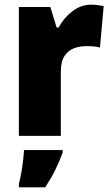

<svg xmlns="http://www.w3.org/2000/svg" viewBox="-20 -583 475 824"><path d="M371 -563Q385 -563 399.5 -561Q414 -559 425 -557L409 -379Q399 -382 385.5 -383.5Q372 -385 350 -385Q323 -385 298 -376Q273 -367 257 -343Q241 -319 241 -274V0H61V-553H196L223 -465H232Q251 -503 288.5 -533Q326 -563 371 -563ZM249 72Q234 112 216.5 147.5Q199 183 174 221H61V207Q66 187 71 160.5Q76 134 79 107Q82 80 83 61H249Z"/></svg>

Font: Noto Sans Tamil SemiCondensed Black
Style: Regular
Weight: 900
Width: 4
Designer: Jelle Bosma - Monotype Design Team
Foundry: Monotype Imaging Inc.
Version: Version 2.004; ttfautohint (v1.8.4.7-5d5b)